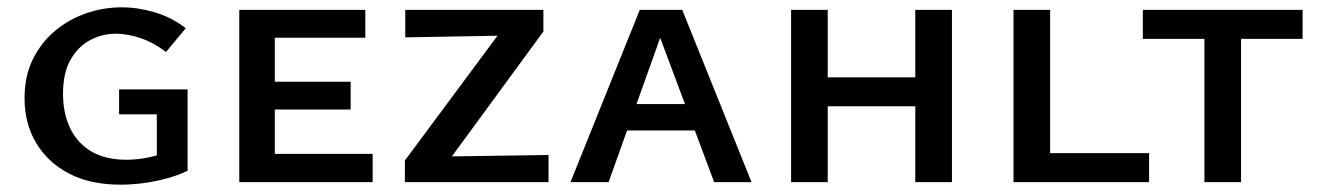

<svg xmlns="http://www.w3.org/2000/svg" viewBox="-20 -497 3599 524"><path d="M309 7Q226 7 168 -23.5Q110 -54 78.5 -107Q47 -160 47 -229Q47 -290 70 -336Q93 -382 131 -413.5Q169 -445 216 -461Q263 -477 312 -477Q356 -477 402 -463.5Q448 -450 487 -420L433 -355Q401 -380 365 -392.5Q329 -405 296 -405Q259 -405 226 -387.5Q193 -370 172.5 -334Q152 -298 152 -241Q152 -187 172 -146Q192 -105 230.5 -83Q269 -61 325 -61Q356 -61 388.5 -68Q421 -75 447 -88L408 -32V-185H305V-253H492V-31Q465 -18 433 -9.5Q401 -1 369.5 3Q338 7 309 7Z M633 0V-470H730V0ZM666 0V-77H997V0ZM666 -198V-274H937V-198ZM666 -394V-470H977V-394Z M1085 -59 1385 -463 1422 -401 1086 -395V-470H1463V-411L1167 -7L1134 -69L1477 -74V0H1085Z M1537 0 1726 -470H1842L2031 0H1929L1769 -428H1794L1641 0ZM1637 -141 1660 -213H1887L1921 -141Z M2478 0V-470H2578V0ZM2139 0V-470H2239V0ZM2172 -207V-286H2545V-207Z M2746 0V-470H2846V0ZM2779 0V-79H3116V0Z M3267 0V-470H3367V0ZM3099 -391V-470H3535V-391Z"/></svg>

Font: Ysabeau SC SemiBold
Style: Regular
Weight: 600
Designer: Christian Thalmann (Catharsis Fonts)
Version: Version 2.001;gftools[0.9.30]; featfreeze: smcp